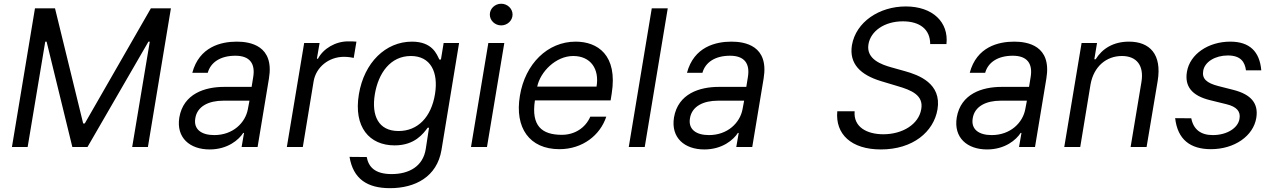

<svg xmlns="http://www.w3.org/2000/svg" viewBox="-20 -771 6678 1007"><path d="M163.4 -727.3 42.6 0H125L217.3 -552.6H224.4L359.4 0H438.9L758.5 -552.6H765.6L673.3 0H755.7L876.4 -727.3H771.3L424.7 -123.6H416.2L268.5 -727.3Z M1079.5 12.8C1174.7 12.8 1233 -38.4 1255.7 -73.9H1259.9L1247.2 0H1331L1390.6 -359.4C1419.4 -532.7 1291.2 -552.6 1221.6 -552.6C1139.2 -552.6 1024.9 -525.6 988.6 -389.2H1069.6C1084.5 -443.2 1134.9 -478.7 1214.5 -478.7C1291.2 -478.7 1319.2 -436.4 1308.2 -367.9L1299.7 -315.3H1155.5C1054.7 -315.3 941.8 -279.8 920.5 -154.8C903.4 -48.3 975.9 12.8 1079.5 12.8ZM1004.3 -150.6C1014.2 -214.5 1076 -242.9 1150.6 -242.9H1288.4L1279.8 -197.4C1266.7 -128.2 1203.1 -62.5 1103.7 -62.5C1036.9 -62.5 994.3 -92.3 1004.3 -150.6Z M1484.4 0H1568.2L1625 -345.2C1637.8 -419 1704.5 -473 1784.1 -473C1806.8 -473 1829.5 -468.8 1835.2 -467.3L1849.4 -552.6C1839.5 -554 1818.2 -554 1805.4 -554C1740.1 -554 1676.1 -517 1647.7 -463.1H1642L1656.2 -545.5H1575.3Z M2025.6 215.9C2157.7 215.9 2272 156.2 2295.5 15.6L2387.8 -545.5H2306.8L2292.6 -458.8H2284.1C2270.6 -487.2 2247.2 -552.6 2140.6 -552.6C2002.8 -552.6 1889.9 -443.2 1862.2 -276.3C1833.8 -105.1 1916.9 -8.5 2049.7 -8.5C2156.2 -8.5 2200.3 -71 2223 -100.9H2230.1L2213.1 9.9C2198.9 102.3 2124.3 142 2034.1 142C1943.9 142 1912.6 102.3 1903.4 52.6L1813.2 51.8C1832.4 166.9 1905.5 215.9 2025.6 215.9ZM1946 -277C1964.5 -387.8 2027.7 -477.3 2134.9 -477.3C2237.2 -477.3 2280.5 -394.9 2261.4 -277C2241.5 -156.2 2171.2 -83.8 2070.3 -83.8C1963.8 -83.8 1927.6 -165.5 1946 -277Z M2450.3 0H2534.1L2625 -545.5H2541.2ZM2549 -694.6C2549 -663.4 2576 -637.8 2608.7 -637.8C2641.3 -637.8 2668.3 -663.4 2668.3 -694.6C2668.3 -725.9 2641.3 -751.4 2608.7 -751.4C2576 -751.4 2549 -725.9 2549 -694.6Z M2914.1 11.4C3035.9 11.4 3128.2 -62.5 3159.8 -159.1H3076C3050.1 -99.4 2993.3 -63.9 2926.8 -63.9C2821.7 -63.9 2765.3 -110.8 2785.5 -244.3H3182.5L3188.2 -279.8C3220.9 -483.3 3113.3 -552.6 2999.3 -552.6C2851.9 -552.6 2734 -436.1 2706.7 -268.5C2678.6 -100.9 2756.7 11.4 2914.1 11.4ZM2797.6 -316.8C2813.6 -394.2 2894.9 -477.3 2986.5 -477.3C3077.8 -477.3 3124.6 -409.1 3108.7 -316.8Z M3482.2 -727.3H3398.4L3277.7 0H3361.5Z M3674 12.8C3769.2 12.8 3827.4 -38.4 3850.1 -73.9H3854.4L3841.6 0H3925.4L3985.1 -359.4C4013.8 -532.7 3885.7 -552.6 3816.1 -552.6C3733.7 -552.6 3619.3 -525.6 3583.1 -389.2H3664.1C3679 -443.2 3729.4 -478.7 3808.9 -478.7C3885.7 -478.7 3913.7 -436.4 3902.7 -367.9L3894.2 -315.3H3750C3649.1 -315.3 3536.2 -279.8 3514.9 -154.8C3497.9 -48.3 3570.3 12.8 3674 12.8ZM3598.7 -150.6C3608.7 -214.5 3670.5 -242.9 3745 -242.9H3882.8L3874.3 -197.4C3861.2 -128.2 3797.6 -62.5 3698.2 -62.5C3631.4 -62.5 3588.8 -92.3 3598.7 -150.6Z M4858.7 -539.8H4943.9C4956.7 -654.8 4871.4 -737.2 4730.8 -737.2C4591.6 -737.2 4469.5 -656.2 4448.2 -534.1C4432.5 -436.1 4493.6 -377.8 4601.6 -345.2L4686.8 -319.6C4760.7 -298.3 4824.6 -271.3 4811.8 -198.9C4799 -119.3 4713.8 -66.8 4612.9 -66.8C4526.3 -66.8 4455.3 -105.1 4462.4 -187.5H4371.4C4360.1 -68.2 4443.9 12.8 4600.1 12.8C4767.8 12.8 4877.1 -79.5 4897 -197.4C4919.7 -333.8 4797.6 -377.8 4726.6 -397.7L4655.5 -417.6C4604.4 -431.8 4522 -460.2 4534.8 -538.4C4546.2 -608 4618.6 -659.1 4715.2 -659.1C4803.3 -659.1 4858.7 -617.9 4858.7 -539.8Z M5157 12.8C5252.1 12.8 5310.4 -38.4 5333.1 -73.9H5337.4L5324.6 0H5408.4L5468 -359.4C5496.8 -532.7 5368.6 -552.6 5299 -552.6C5216.6 -552.6 5102.3 -525.6 5066.1 -389.2H5147C5161.9 -443.2 5212.4 -478.7 5291.9 -478.7C5368.6 -478.7 5396.7 -436.4 5385.7 -367.9L5377.1 -315.3H5233C5132.1 -315.3 5019.2 -279.8 4997.9 -154.8C4980.8 -48.3 5053.3 12.8 5157 12.8ZM5081.7 -150.6C5091.6 -214.5 5153.4 -242.9 5228 -242.9H5365.8L5357.2 -197.4C5344.1 -128.2 5280.5 -62.5 5181.1 -62.5C5114.3 -62.5 5071.7 -92.3 5081.7 -150.6Z M5699.6 -328.1C5716.6 -423.3 5783.4 -477.3 5864.3 -477.3C5942.5 -477.3 5980.8 -426.1 5966.6 -340.9L5909.8 0H5993.6L6051.8 -346.6C6074.6 -485.8 6010.7 -552.6 5901.3 -552.6C5818.9 -552.6 5760.7 -515.6 5726.6 -460.2H5719.5L5733.7 -545.5H5652.7L5561.8 0H5645.6Z M6514.9 -402H6595.2C6586.6 -501.4 6533.4 -552.6 6432.5 -552.6C6317.5 -552.6 6220.9 -487.2 6205.3 -394.9C6192.5 -319.6 6229.4 -269.5 6326 -245.7L6412.6 -224.4C6466.6 -211.3 6487.9 -186.1 6480.8 -147.7C6473.7 -100.9 6416.9 -62.5 6340.9 -62.5C6277.7 -62.5 6239.3 -92.3 6228 -150.6L6143.5 -151.3C6156.2 -38.4 6223.7 11.4 6331 11.4C6455.3 11.4 6553.3 -58.2 6568.9 -152C6581.7 -228.7 6541.9 -275.9 6448.2 -299.7L6370 -319.6C6308.9 -335.2 6283.4 -358 6290.5 -399.1C6297.6 -446 6353 -480.1 6419.7 -480.1C6489.3 -480.1 6509.2 -443.9 6514.9 -402Z"/></svg>

Font: Margiela Sans
Style: Italic
Weight: 400
Italic angle: -9.39999°
Designer: Stefan Endress, Andreas Faust
Version: Version 1.100;FEAKit 1.0